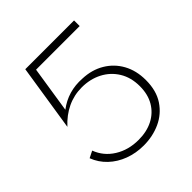

<svg xmlns="http://www.w3.org/2000/svg" viewBox="-218 -990 1172 1172"><g transform="rotate(-45 368.0 -404.5)"><path d="M360.5 16Q293.5 16 235.5 -5.8Q177.5 -27.5 135 -67.8Q92.5 -108 71.5 -163L115.5 -185Q142.5 -113 208.8 -71.8Q275 -30.5 362.5 -30.5Q433.5 -30.5 486.8 -58Q540 -85.5 569.8 -136.2Q599.5 -187 599.5 -257Q599.5 -332.5 565.5 -387.8Q531.5 -443 473.5 -473Q415.5 -503 343 -503Q276.5 -503 218 -475.2Q159.5 -447.5 111 -394.5L178 -825H599V-776.5H222.5L176 -477Q266.5 -546 384.5 -538Q463 -535 523.2 -499.2Q583.5 -463.5 617.8 -401.5Q652 -339.5 652 -257.5Q652 -166 611.5 -105.2Q571 -44.5 504.8 -14.2Q438.5 16 360.5 16Z"/></g></svg>

Font: Spartan Thin Light
Style: Regular
Weight: 300
Version: Version 1.004